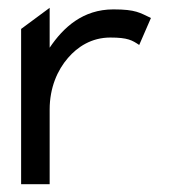

<svg xmlns="http://www.w3.org/2000/svg" viewBox="-20 -471 435 491"><path d="M34 0H107V-191C107 -247 127 -292 154 -323C178 -351 214 -375 262 -375C307 -375 318 -368 336 -356L366 -425C338 -438 328 -447 270 -447C192 -447 142 -401 107 -349V-451L34 -397Z"/></svg>

Font: Charger Sport
Style: Regular
Weight: 400
Designer: Jasper
Foundry: Cannot Into Space Fonts
Version: Version 1.1